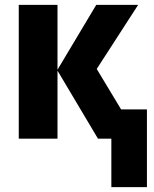

<svg xmlns="http://www.w3.org/2000/svg" viewBox="-20 -569 634 788"><path d="M437 199V0H382L216 -279V0H57V-549H216V-283L375 -549H547L377 -286L477 -120H583V199Z"/></svg>

Font: Noto Sans Display SemiCondensed Extra
Style: Regular
Weight: 800
Width: 4
Designer: Monotype Design Team
Foundry: Monotype Imaging Inc.
Version: Version 1.900